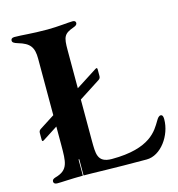

<svg xmlns="http://www.w3.org/2000/svg" viewBox="-109 -829 862 929"><g transform="rotate(-15 322.0 -364.5)"><path d="M55 -214.1 130.7 -262.8V-170.5C130.3 -85.9 131.4 -44.7 63.6 -26.3C51.8 -22.7 46.2 -18.1 46.2 -9.6C46.2 -0.7 53.6 4.3 64.6 3.9C83.5 4.3 128.2 0.4 193.2 0V-81.3H197.1L196.7 0C249.3 0 339.5 4.3 512.1 4.3C583.1 4.3 644.2 -81 644.2 -161.9C644.2 -181.8 637.1 -184.7 632.8 -184.7C622.9 -184.7 616.5 -176.1 608.7 -162.6C583.8 -121.8 544.4 -41.5 350.1 -41.5C275.6 -41.5 279.8 -89.8 279.1 -153.8V-358.3L386 -427.2C392.8 -431.8 395.2 -436.4 395.6 -444.6V-478C395.2 -486.2 393.1 -487.2 386 -483.3L279.1 -414.8V-605.1C279.1 -672.2 284.4 -686.8 336.6 -705.3C348 -709.2 353.7 -714.8 353.7 -722.3C353.7 -729.4 348.7 -734.4 338.8 -734.4C316.1 -734.4 263.8 -727.3 211.3 -727.3C128.6 -727.3 87 -733.7 46.5 -733.7C34.1 -733.7 29.1 -728 29.1 -720.2C29.1 -711.6 35.9 -706.3 56.1 -700.3C113.3 -683.6 130.7 -660.2 130.7 -603V-319.6L55 -271C48.3 -266.3 45.8 -261.7 45.5 -253.6V-219.5C45.8 -211.3 47.9 -210.2 55 -214.1Z"/></g></svg>

Font: Margiela Serif Semibold
Style: Regular
Weight: 600
Designer: Andreas Faust, Stefan Endress
Version: Version 1.002;FEAKit 1.0